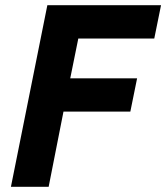

<svg xmlns="http://www.w3.org/2000/svg" viewBox="-20 -718 639 738"><path d="M167 0 224 -289H481L507 -417H250L281 -570H573L599 -698H162L22 0Z"/></svg>

Font: Braiins Sans
Style: Bold Italic
Weight: 700
Italic angle: -11.31°
Designer: Mike Abbink, Paul van der Laan, Pieter van Rosmalen, Jiri Chlebus, Lubos Buracinsky
Foundry: Bold Monday, Sudetype
Version: Version 1.000;hotconv 1.0.109;makeotfexe 2.5.65596